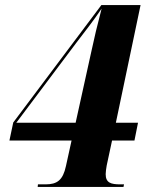

<svg xmlns="http://www.w3.org/2000/svg" viewBox="-20 -734 581 754"><path d="M128 0H465L467 -10H452C416 -10 395 -16 395 -50C395 -56 397 -75 399 -84L420 -182H508L522 -252H435L532 -714H378L32 -253L17 -182H261L239 -82C227 -26 204 -10 159 -10H129ZM279 -565C312 -608 348 -654 379 -700C362 -635 350 -585 339 -533L277 -252H44Z"/></svg>

Font: Noto Serif Display SemiCondensed ExtraBold
Style: Italic
Weight: 800
Width: 4
Italic angle: -12°
Designer: Monotype Design Team
Foundry: Monotype Imaging Inc.
Version: Version 2.009